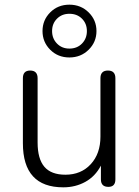

<svg xmlns="http://www.w3.org/2000/svg" viewBox="-20 -794 594 822"><path d="M277 -548Q228 -548 195 -581Q162 -614 162 -661Q162 -708 195 -741Q228 -774 277 -774Q326 -774 359.5 -741Q393 -708 393 -661Q393 -614 359.5 -581Q326 -548 277 -548ZM277 -586Q310 -586 331 -607.5Q352 -629 352 -661Q352 -693 331 -714Q310 -735 277 -735Q245 -735 224 -714Q203 -693 203 -661Q203 -629 224 -607.5Q245 -586 277 -586ZM251 8Q78 8 78 -181V-459Q78 -492 109 -492Q141 -492 141 -459V-184Q141 -114 170 -80Q199 -46 260 -46Q327 -46 368.5 -91Q410 -136 410 -209V-459Q410 -492 442 -492Q474 -492 474 -459V-26Q474 6 444 6Q412 6 412 -26V-85Q388 -39 345.5 -15.5Q303 8 251 8Z"/></svg>

Font: Chiron GoRound TC L
Style: Regular
Weight: 300
Designer: Ryoko NISHIZUKA 西塚涼子 (kana, bopomofo & ideographs); Paul D. Hunt (Latin, Greek & Cyrillic); Sandoll Communications 산돌커뮤니
Foundry: Adobe
Version: Version 1.000;hotconv 1.1.1;makeotfexe 2.6.0